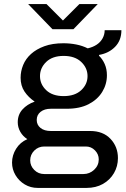

<svg xmlns="http://www.w3.org/2000/svg" viewBox="-20 -733 616 941"><path d="M165 188Q130 188 101.5 171Q73 154 56 125.5Q39 97 39 64Q39 28 59 -4Q79 -36 114 -51Q92 -65 79.5 -87Q67 -109 67 -134Q67 -171 90 -196.5Q113 -222 150 -235Q119 -256 100 -284.5Q81 -313 81 -352Q81 -384 93.5 -414.5Q106 -445 132 -468.5Q158 -492 197.5 -506.5Q237 -521 291 -521Q323 -521 353.5 -515Q384 -509 410 -496Q436 -502 454.5 -514.5Q473 -527 483 -545.5Q493 -564 493 -585H575Q575 -535 544 -503.5Q513 -472 466 -464L465 -460Q482 -444 493 -419.5Q504 -395 504 -364Q504 -320 481 -282.5Q458 -245 414.5 -222.5Q371 -200 307 -200H229Q198 -200 179 -185Q160 -170 160 -145Q160 -121 178.5 -106Q197 -91 229 -91H422Q485 -91 521.5 -52.5Q558 -14 558 42Q558 82 538.5 115.5Q519 149 484.5 168.5Q450 188 404 188ZM197 120H389Q419 120 441.5 99Q464 78 464 48Q464 23 445.5 4Q427 -15 401 -15H197Q168 -15 148 5Q128 25 128 53Q128 80 148 100Q168 120 197 120ZM292 -262Q347 -262 378 -291Q409 -320 409 -360Q409 -400 378 -429.5Q347 -459 292 -459Q237 -459 206.5 -429.5Q176 -400 176 -360Q176 -320 206.5 -291Q237 -262 292 -262ZM237 -590 118 -713H208L305 -616H272L369 -713H459L340 -590Z"/></svg>

Font: Chivo Medium
Style: Regular
Weight: 400
Version: Version 2.002